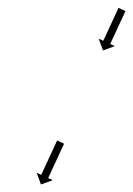

<svg xmlns="http://www.w3.org/2000/svg" viewBox="-20 -561 348 502"><path d="M307.6 -531.2C307.8 -531.5 307.9 -531.8 308.1 -532.1L289.9 -540.5C289.8 -540.2 289.6 -539.9 289.5 -539.6C289 -538.7 288.6 -537.7 288.2 -536.8C287.5 -535.4 286.9 -534 286.2 -532.6C285.4 -530.7 284.5 -528.9 283.7 -527.1C282.7 -524.9 281.7 -522.7 280.7 -520.5C279.5 -518.1 278.4 -515.7 277.3 -513.3C276.1 -510.7 274.9 -508.1 273.7 -505.5C272.4 -502.8 271.2 -500.1 270 -497.4C268.7 -494.7 267.5 -492.1 266.2 -489.4C265 -486.8 263.8 -484.2 262.6 -481.6C261.5 -479.2 260.4 -476.7 259.3 -474.3C258.3 -472.1 257.2 -470 256.2 -467.8C255.4 -465.9 254.5 -464.1 253.7 -462.3C253 -460.9 252.4 -459.4 251.7 -458C251.3 -457.1 250.9 -456.2 250.4 -455.3C250.3 -455 250.2 -454.6 250 -454.3L238 -459.9L249.3 -429.1L280.1 -440.4L268.2 -445.9C268.3 -446.2 268.5 -446.6 268.6 -446.9C269 -447.8 269.4 -448.7 269.9 -449.6C270.5 -451 271.2 -452.5 271.8 -453.9C272.7 -455.7 273.5 -457.5 274.4 -459.4C275.4 -461.6 276.4 -463.7 277.4 -465.9C278.5 -468.3 279.7 -470.8 280.8 -473.2C282 -475.8 283.2 -478.4 284.4 -481C285.6 -483.7 286.9 -486.3 288.1 -489C289.3 -491.7 290.6 -494.4 291.8 -497.1C293 -499.7 294.2 -502.3 295.4 -504.9C296.6 -507.3 297.7 -509.7 298.8 -512.1C299.8 -514.3 300.8 -516.5 301.8 -518.7C302.7 -520.5 303.5 -522.3 304.4 -524.2C305 -525.6 305.7 -527 306.3 -528.4C306.8 -529.3 307.2 -530.3 307.6 -531.2ZM147 -184.2C147.2 -184.5 147.3 -184.8 147.5 -185.2L129.3 -193.6C129.2 -193.2 129 -192.9 128.9 -192.6C128.4 -191.6 128 -190.7 127.5 -189.7C126.8 -188.2 126.2 -186.8 125.5 -185.3C124.6 -183.4 123.7 -181.5 122.8 -179.6C121.8 -177.3 120.7 -175 119.7 -172.8C118.5 -170.2 117.3 -167.7 116.2 -165.2C114.9 -162.5 113.7 -159.8 112.4 -157.1C111.1 -154.3 109.8 -151.5 108.5 -148.7C107.3 -145.9 106 -143.1 104.7 -140.3C103.4 -137.6 102.2 -134.9 100.9 -132.2C99.8 -129.7 98.6 -127.2 97.4 -124.7C96.4 -122.4 95.3 -120.1 94.3 -117.9C93.4 -115.9 92.5 -114 91.6 -112.1C90.9 -110.6 90.2 -109.2 89.6 -107.7C89.1 -106.7 88.7 -105.8 88.2 -104.8C88.1 -104.5 87.9 -104.2 87.8 -103.8L75.8 -109.4L87.1 -78.6L117.9 -89.9L105.9 -95.4C106.1 -95.8 106.2 -96.1 106.4 -96.4C106.8 -97.4 107.3 -98.3 107.7 -99.3C108.4 -100.8 109.1 -102.2 109.8 -103.7C110.6 -105.6 111.5 -107.5 112.4 -109.5C113.5 -111.7 114.5 -114 115.6 -116.3C116.7 -118.8 117.9 -121.3 119.1 -123.8C120.3 -126.5 121.6 -129.2 122.8 -131.9C124.1 -134.7 125.4 -137.5 126.7 -140.3C128 -143.1 129.3 -145.9 130.6 -148.7C131.8 -151.4 133.1 -154.1 134.3 -156.8C135.5 -159.3 136.7 -161.8 137.8 -164.4C138.9 -166.6 139.9 -168.9 141 -171.2C141.9 -173.1 142.7 -175 143.6 -176.9C144.3 -178.4 145 -179.8 145.7 -181.3C146.1 -182.3 146.6 -183.2 147 -184.2Z"/></svg>

Font: FRB American Cursive Just Arrows Medium
Style: Italic
Weight: 500
Italic angle: -25°
Version: Version 2.0;Modular Font Editor K font №1